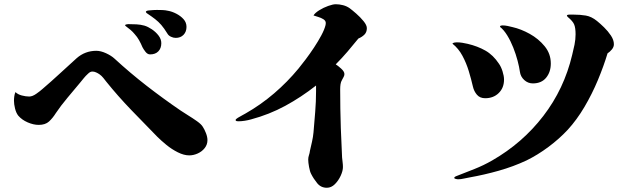

<svg xmlns="http://www.w3.org/2000/svg" viewBox="-20 -786 3040 907"><path d="M960 -124Q960 -103 947 -86.5Q934 -70 914 -61Q894 -52 874 -52Q849 -52 820 -66.5Q791 -81 765.5 -102Q740 -123 723 -140Q662 -202 599.5 -267Q537 -332 483 -399Q476 -408 468 -418Q460 -428 450 -435Q443 -440 434 -444Q425 -448 417 -448Q410 -448 405 -445Q400 -442 395 -437Q385 -428 376 -417Q367 -406 358 -395Q332 -364 299 -324.5Q266 -285 244 -252Q229 -228 211.5 -212Q194 -196 163 -196Q138 -196 110.5 -208Q83 -220 66 -240Q56 -253 51 -273.5Q46 -294 46 -310Q46 -320 47.5 -331Q49 -342 53 -351Q64 -340 83 -335Q102 -330 118 -330Q133 -330 151.5 -343Q170 -356 181 -366Q222 -401 262 -438Q302 -475 342 -511Q382 -546 435 -546Q456 -546 481 -534.5Q506 -523 521 -509Q595 -441 673 -380.5Q751 -320 833 -264Q846 -255 868 -241.5Q890 -228 910.5 -213.5Q931 -199 938 -187Q946 -175 953 -157Q960 -139 960 -124ZM742 -582Q742 -558 728 -543.5Q714 -529 689 -529Q677 -529 667.5 -541Q658 -553 653 -563Q646 -580 637 -596Q628 -612 616 -625Q607 -636 597 -644.5Q587 -653 576 -661Q575 -662 573 -663.5Q571 -665 571 -666Q571 -670 578 -671Q585 -672 586 -672Q605 -672 624.5 -671Q644 -670 662 -665Q679 -660 697.5 -647.5Q716 -635 729 -618Q742 -601 742 -582ZM861 -659Q861 -636 847 -621.5Q833 -607 810 -607Q799 -607 787.5 -612.5Q776 -618 771 -627Q755 -653 742 -668Q729 -683 713 -695.5Q697 -708 673 -724Q669 -728 669 -730Q670 -735 681 -736.5Q692 -738 704.5 -738.5Q717 -739 721 -739Q735 -739 748 -738.5Q761 -738 774 -735Q792 -732 812.5 -721.5Q833 -711 847 -695.5Q861 -680 861 -659Z M1713 -653Q1713 -634 1701.5 -622.5Q1690 -611 1673 -604Q1648 -573 1621.5 -542Q1595 -511 1566 -482Q1576 -476 1591.5 -462Q1607 -448 1607 -436Q1607 -429 1603 -422Q1599 -415 1596 -409Q1590 -399 1588.5 -387.5Q1587 -376 1587 -364Q1587 -273 1590 -181Q1592 -147 1593 -112Q1594 -77 1596 -42Q1597 -31 1598.5 -19.5Q1600 -8 1600 3Q1600 21 1589.5 44Q1579 67 1562 84Q1545 101 1524 101Q1496 101 1478.5 79.5Q1461 58 1450 36Q1444 25 1440 3Q1436 -19 1436 -32Q1436 -43 1439.5 -53Q1443 -63 1444 -73Q1449 -95 1454 -117Q1459 -139 1461 -161Q1465 -209 1469 -257.5Q1473 -306 1473 -354Q1473 -362 1473 -368.5Q1473 -375 1473 -382Q1403 -327 1327.5 -286Q1252 -245 1166 -222Q1152 -218 1136 -215.5Q1120 -213 1105 -213Q1102 -213 1097.5 -214Q1093 -215 1093 -219Q1093 -223 1103.5 -229.5Q1114 -236 1125.5 -242Q1137 -248 1140 -250Q1212 -291 1275 -345Q1338 -399 1390 -462Q1404 -479 1424 -505.5Q1444 -532 1463.5 -561.5Q1483 -591 1498 -619Q1513 -647 1518 -668Q1518 -670 1518.5 -673Q1519 -676 1519 -677Q1519 -688 1508 -695Q1497 -702 1483 -706Q1469 -710 1461 -713Q1468 -725 1488 -737.5Q1508 -750 1530.5 -758Q1553 -766 1566 -766Q1583 -766 1600.5 -761.5Q1618 -757 1632 -747Q1643 -739 1662.5 -722Q1682 -705 1697.5 -686Q1713 -667 1713 -653Z M2361 -410Q2361 -371 2336 -346.5Q2311 -322 2272 -322Q2247 -322 2233 -338.5Q2219 -355 2214 -377Q2206 -412 2194.5 -450Q2183 -488 2164.5 -522.5Q2146 -557 2117 -580Q2121 -584 2127 -585Q2133 -586 2138 -586Q2151 -586 2163.5 -584Q2176 -582 2189 -579Q2236 -568 2273 -547Q2310 -526 2337 -485Q2347 -471 2354 -449Q2361 -427 2361 -410ZM2880 -577Q2880 -564 2870.5 -552.5Q2861 -541 2850 -534Q2832 -474 2804.5 -408Q2777 -342 2741 -281Q2705 -220 2662 -173Q2622 -130 2571 -92Q2520 -54 2467 -28Q2405 1 2336 20.5Q2267 40 2199 52Q2186 54 2171.5 57.5Q2157 61 2143 61Q2141 61 2133.5 59.5Q2126 58 2126 54Q2126 51 2129 49.5Q2132 48 2133 47Q2177 30 2221 12.5Q2265 -5 2305 -28Q2448 -110 2546.5 -238Q2645 -366 2683 -527Q2689 -550 2694 -575Q2699 -600 2699 -624Q2699 -654 2692.5 -670Q2686 -686 2663 -705Q2662 -707 2660 -708.5Q2658 -710 2658 -712Q2658 -717 2671.5 -717Q2685 -717 2689 -717Q2721 -717 2747.5 -712.5Q2774 -708 2800 -687Q2815 -675 2833.5 -657Q2852 -639 2866 -618Q2880 -597 2880 -577ZM2582 -486Q2582 -446 2560 -419Q2538 -392 2497 -392Q2474 -392 2456.5 -408Q2439 -424 2436 -447Q2433 -469 2425 -499.5Q2417 -530 2404.5 -561.5Q2392 -593 2376 -619Q2360 -645 2342 -659Q2342 -664 2346 -665Q2350 -666 2354 -666Q2365 -666 2377.5 -663.5Q2390 -661 2401 -658Q2441 -649 2482.5 -626Q2524 -603 2553 -567.5Q2582 -532 2582 -486Z"/></svg>

Font: Kaisei Tokumin ExtraBold
Style: Regular
Weight: 800
Designer: Font-Kai, 金井和夫
Foundry: KAZUO KANAI
Version: Version 5.003